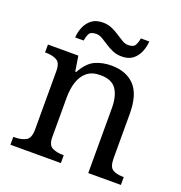

<svg xmlns="http://www.w3.org/2000/svg" viewBox="-132 -848 908 962"><g transform="rotate(20 322.5 -367.0)"><path d="M28 0V-42H36Q70 -42 94 -54.5Q118 -67 118 -114V-426Q118 -470 94.5 -482Q71 -494 38 -494H33V-536H195L208 -455H213Q244 -511 282.5 -528.5Q321 -546 369 -546Q448 -546 492.5 -499.5Q537 -453 537 -350V-114Q537 -67 557.5 -54.5Q578 -42 612 -42H617V0H443V-345Q443 -410 418.5 -446Q394 -482 333 -482Q288 -482 261.5 -459.5Q235 -437 223.5 -400Q212 -363 212 -320V-109Q212 -65 235.5 -53.5Q259 -42 292 -42H297V0ZM400 -606Q373 -606 351 -615.5Q329 -625 310.5 -637.5Q292 -650 275.5 -659.5Q259 -669 243 -669Q213 -669 205 -652.5Q197 -636 194 -616H149Q151 -647 162.5 -673.5Q174 -700 196.5 -717Q219 -734 255 -734Q282 -734 303.5 -724.5Q325 -715 343.5 -702.5Q362 -690 378.5 -680.5Q395 -671 411 -671Q440 -671 448.5 -687.5Q457 -704 460 -724H505Q503 -694 491.5 -667Q480 -640 458 -623Q436 -606 400 -606Z"/></g></svg>

Font: Noto Serif Khitan Small Script
Style: Regular
Weight: 400
Designer: LIU Zhao, ZHANG Congyu, Kushim JIANG
Foundry: Guyu Beijing Co. Ltd.
Version: Version 1.000; ttfautohint (v1.8.4.7-5d5b)